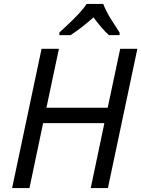

<svg xmlns="http://www.w3.org/2000/svg" viewBox="-20 -964 724 984"><path d="M42 0 193 -714H282L218 -412H532L596 -714H684L533 0H445L515 -333H201L131 0ZM284 -784V-797Q301 -813 329 -839Q357 -865 383.5 -893.5Q410 -922 424 -944H509Q524 -905 549 -865.5Q574 -826 593 -797V-784H538Q520 -800 499.5 -824Q479 -848 459 -875Q429 -848 398.5 -824.5Q368 -801 342 -784Z"/></svg>

Font: Manna Sans
Style: Italic
Weight: 400
Italic angle: -12°
Designer: Monotype Design Team
Foundry: Monotype Imaging Inc.
Version: Version 2.001.1; ttfautohint (v1.8.2)